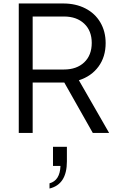

<svg xmlns="http://www.w3.org/2000/svg" viewBox="-20 -765 681 1105"><path d="M88 -745H344Q416 -745 471.5 -716.5Q527 -688 557.5 -636Q588 -584 588 -517Q588 -438 547 -382Q506 -326 434 -303L608 0H514L350 -290H168V0H88ZM348 -365Q421 -365 464.5 -406Q508 -447 508 -518Q508 -588 464.5 -629Q421 -670 348 -670H168V-365ZM328 190H285V80H365V164Q365 296 265 320V290Q325 274 328 190Z"/></svg>

Font: Eudoxus Sans
Style: Regular
Weight: 400
Designer: Stijn de Vries
Foundry: tokotype
Version: Version 2.005